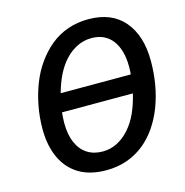

<svg xmlns="http://www.w3.org/2000/svg" viewBox="-108 -826 904 937"><g transform="rotate(-15 344.0 -357.5)"><path d="M316 10Q234 10 178.5 -23.5Q123 -57 94.5 -119Q66 -181 66 -264Q66 -325 77 -382Q88 -439 108 -490Q128 -541 158.5 -584Q189 -627 228 -659Q267 -691 315.5 -708Q364 -725 420 -725Q538 -725 600.5 -651Q663 -577 663 -449Q663 -388 653 -330.5Q643 -273 623.5 -222Q604 -171 575 -128.5Q546 -86 507.5 -55Q469 -24 421 -7Q373 10 316 10ZM322 -83Q362 -83 396 -100.5Q430 -118 458 -149.5Q486 -181 505.5 -224Q525 -267 537 -319H179Q178 -307 177 -293Q176 -279 176 -266Q176 -208 193.5 -167Q211 -126 244 -104.5Q277 -83 322 -83ZM551 -411Q552 -419 552.5 -428.5Q553 -438 553 -449Q553 -535 516 -583.5Q479 -632 411 -632Q373 -632 339 -615.5Q305 -599 277.5 -569.5Q250 -540 230 -499.5Q210 -459 197 -411Z"/></g></svg>

Font: Noto Sans Display Medium
Style: Italic
Weight: 500
Italic angle: -12°
Designer: Monotype Design Team
Foundry: Monotype Imaging Inc.
Version: Version 2.003